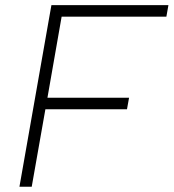

<svg xmlns="http://www.w3.org/2000/svg" viewBox="-20 -713 663 733"><path d="M54.2 0 168.5 -649.4 176.3 -693.4H623L615.2 -649.4H215.3L161.1 -339.8H472.7L464.8 -295.9H153.3L101.1 0Z"/></svg>

Font: CaskaydiaCove NFP ExtraLight
Style: Italic
Weight: 200
Italic angle: -10°
Designer: Aaron Bell
Foundry: Saja Typeworks
Version: Version 2111.001; VTT 6.35;Nerd Fonts 3.1.1